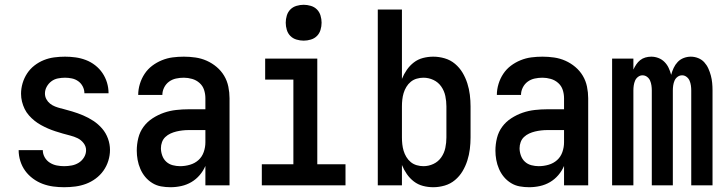

<svg xmlns="http://www.w3.org/2000/svg" viewBox="-20 -775 3040 803"><path d="M248 8Q225 8 202.5 5Q180 2 158.5 -6Q137 -14 118 -28Q99 -42 85.5 -60.5Q72 -79 65 -101.5Q58 -124 58 -147H159Q159 -131 167 -117Q175 -103 188.5 -94.5Q202 -86 217.5 -83Q233 -80 248 -80Q264 -80 280 -83Q296 -86 309.5 -94.5Q323 -103 331.5 -117Q340 -131 340 -147Q340 -163 329.5 -176.5Q319 -190 304.5 -197Q290 -204 274 -208Q258 -212 242.5 -216.5Q227 -221 211.5 -226Q196 -231 181 -237.5Q166 -244 151.5 -252Q137 -260 124.5 -270Q112 -280 101 -292.5Q90 -305 83 -319.5Q76 -334 72 -350Q68 -366 68 -383Q68 -405 74.5 -427Q81 -449 93.5 -468Q106 -487 124 -501Q142 -515 163 -523.5Q184 -532 206.5 -535Q229 -538 252 -538Q274 -538 296 -535Q318 -532 339 -524Q360 -516 378 -502Q396 -488 408.5 -469.5Q421 -451 427.5 -429.5Q434 -408 434 -385H333Q333 -400 326 -413.5Q319 -427 307 -435.5Q295 -444 280.5 -447Q266 -450 252 -450Q237 -450 222 -447Q207 -444 195 -435Q183 -426 175.5 -412.5Q168 -399 168 -384Q168 -371 174 -360Q180 -349 189.5 -341.5Q199 -334 210.5 -329.5Q222 -325 234 -322H235Q258 -316 281.5 -309Q305 -302 327.5 -292.5Q350 -283 370.5 -269.5Q391 -256 407 -237.5Q423 -219 431.5 -195.5Q440 -172 440 -148Q440 -125 433 -102.5Q426 -80 412.5 -61Q399 -42 380 -28Q361 -14 339.5 -6Q318 2 295 5Q272 8 248 8Z M693 8Q673 8 653.5 4.5Q634 1 617 -9.5Q600 -20 587.5 -35Q575 -50 567 -68.5Q559 -87 555.5 -106.5Q552 -126 552 -145Q552 -172 558.5 -198Q565 -224 580.5 -245Q596 -266 618.5 -280.5Q641 -295 665.5 -303.5Q690 -312 716.5 -315Q743 -318 769 -318H839V-364Q839 -382 833.5 -399Q828 -416 814.5 -428Q801 -440 783.5 -445Q766 -450 749 -450Q732 -450 716 -446.5Q700 -443 687 -433.5Q674 -424 666.5 -409Q659 -394 659 -378Q659 -378 659 -378Q659 -378 659 -378H558Q558 -378 558 -378Q558 -378 558 -378Q558 -401 565 -424Q572 -447 585 -466.5Q598 -486 616.5 -500Q635 -514 657 -523Q679 -532 702 -535Q725 -538 749 -538Q773 -538 797.5 -534.5Q822 -531 844.5 -521Q867 -511 886 -495Q905 -479 917.5 -458Q930 -437 935 -412.5Q940 -388 940 -364V0H839V-81Q830 -60 815 -42.5Q800 -25 780.5 -13.5Q761 -2 738.5 3Q716 8 693 8ZM733 -80Q754 -80 774.5 -86Q795 -92 810 -105.5Q825 -119 832 -139Q839 -159 839 -180V-231H769Q756 -231 743 -229.5Q730 -228 717.5 -225Q705 -222 693 -216.5Q681 -211 671.5 -202Q662 -193 657.5 -180.5Q653 -168 653 -155Q653 -140 658.5 -124.5Q664 -109 675.5 -98.5Q687 -88 702.5 -84Q718 -80 733 -80Z M1075 0V-88H1207V-442H1089V-530H1307V-88H1425V0ZM1250 -605Q1235 -605 1220 -609.5Q1205 -614 1194.5 -624.5Q1184 -635 1179.5 -650Q1175 -665 1175 -680Q1175 -695 1179.5 -710Q1184 -725 1194.5 -735.5Q1205 -746 1220 -750.5Q1235 -755 1250 -755Q1265 -755 1280 -750.5Q1295 -746 1305.5 -735.5Q1316 -725 1320.5 -710Q1325 -695 1325 -680Q1325 -665 1320.5 -650Q1316 -635 1305.5 -624.5Q1295 -614 1280 -609.5Q1265 -605 1250 -605Z M1792 8Q1770 8 1749 2.5Q1728 -3 1711 -16Q1694 -29 1681.5 -47Q1669 -65 1661 -85V0H1560V-735H1661V-445Q1669 -465 1681.5 -483Q1694 -501 1711 -514Q1728 -527 1749 -532.5Q1770 -538 1792 -538Q1816 -538 1840 -531Q1864 -524 1883 -508Q1902 -492 1914.5 -471Q1927 -450 1934.5 -426.5Q1942 -403 1945 -378.5Q1948 -354 1948 -330V-200Q1948 -176 1945 -151.5Q1942 -127 1934.5 -103.5Q1927 -80 1914.5 -59Q1902 -38 1883 -22Q1864 -6 1840 1Q1816 8 1792 8ZM1751 -80Q1773 -80 1793 -89.5Q1813 -99 1825.5 -117Q1838 -135 1842.5 -156.5Q1847 -178 1847 -200V-330Q1847 -352 1842.5 -373.5Q1838 -395 1825.5 -413Q1813 -431 1793 -440.5Q1773 -450 1751 -450Q1737 -450 1723 -446Q1709 -442 1698 -433Q1687 -424 1679.5 -411.5Q1672 -399 1668 -385.5Q1664 -372 1662.5 -358Q1661 -344 1661 -330V-200Q1661 -186 1662.5 -172Q1664 -158 1668 -144.5Q1672 -131 1679.5 -118.5Q1687 -106 1698 -97Q1709 -88 1723 -84Q1737 -80 1751 -80Z M2193 8Q2173 8 2153.5 4.5Q2134 1 2117 -9.5Q2100 -20 2087.5 -35Q2075 -50 2067 -68.5Q2059 -87 2055.5 -106.5Q2052 -126 2052 -145Q2052 -172 2058.5 -198Q2065 -224 2080.5 -245Q2096 -266 2118.5 -280.5Q2141 -295 2165.5 -303.5Q2190 -312 2216.5 -315Q2243 -318 2269 -318H2339V-364Q2339 -382 2333.5 -399Q2328 -416 2314.5 -428Q2301 -440 2283.5 -445Q2266 -450 2249 -450Q2232 -450 2216 -446.5Q2200 -443 2187 -433.5Q2174 -424 2166.5 -409Q2159 -394 2159 -378Q2159 -378 2159 -378Q2159 -378 2159 -378H2058Q2058 -378 2058 -378Q2058 -378 2058 -378Q2058 -401 2065 -424Q2072 -447 2085 -466.5Q2098 -486 2116.5 -500Q2135 -514 2157 -523Q2179 -532 2202 -535Q2225 -538 2249 -538Q2273 -538 2297.5 -534.5Q2322 -531 2344.5 -521Q2367 -511 2386 -495Q2405 -479 2417.5 -458Q2430 -437 2435 -412.5Q2440 -388 2440 -364V0H2339V-81Q2330 -60 2315 -42.5Q2300 -25 2280.5 -13.5Q2261 -2 2238.5 3Q2216 8 2193 8ZM2233 -80Q2254 -80 2274.5 -86Q2295 -92 2310 -105.5Q2325 -119 2332 -139Q2339 -159 2339 -180V-231H2269Q2256 -231 2243 -229.5Q2230 -228 2217.5 -225Q2205 -222 2193 -216.5Q2181 -211 2171.5 -202Q2162 -193 2157.5 -180.5Q2153 -168 2153 -155Q2153 -140 2158.5 -124.5Q2164 -109 2175.5 -98.5Q2187 -88 2202.5 -84Q2218 -80 2233 -80Z M2540 0V-530H2629V-484Q2634 -495 2641 -505.5Q2648 -516 2657.5 -523.5Q2667 -531 2679 -534.5Q2691 -538 2704 -538Q2704 -538 2704 -538Q2704 -538 2704 -538Q2719 -538 2733.5 -532.5Q2748 -527 2759 -516Q2770 -505 2776.5 -491Q2783 -477 2787 -462Q2791 -477 2797.5 -491Q2804 -505 2814.5 -516Q2825 -527 2839.5 -532.5Q2854 -538 2869 -538Q2869 -538 2869 -538Q2869 -538 2869 -538Q2885 -538 2900 -532Q2915 -526 2925.5 -514.5Q2936 -503 2942.5 -488.5Q2949 -474 2953 -459Q2957 -444 2958.5 -428.5Q2960 -413 2960 -397V0H2871V-397Q2871 -407 2869.5 -417.5Q2868 -428 2864 -437.5Q2860 -447 2851.5 -453.5Q2843 -460 2833 -460Q2822 -460 2813.5 -453.5Q2805 -447 2801 -437.5Q2797 -428 2795.5 -417.5Q2794 -407 2794 -397V0H2706V-397Q2706 -407 2704.5 -417.5Q2703 -428 2699 -437.5Q2695 -447 2686.5 -453.5Q2678 -460 2667 -460Q2657 -460 2648.5 -453.5Q2640 -447 2636 -437.5Q2632 -428 2630.5 -417.5Q2629 -407 2629 -397V0Z"/></svg>

Font: iosevka_custom_sans_ss08 SmBd
Style: Regular
Weight: 600
Designer: Belleve Invis
Foundry: Belleve Invis
Version: Version 10.3.0; ttfautohint (v1.8.3)